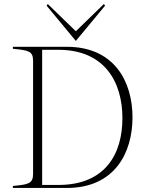

<svg xmlns="http://www.w3.org/2000/svg" viewBox="-20 -932 752 952"><path d="M311 -700H44V-690C120 -683 144 -679 144 -631V-69C144 -21 119 -17 44 -10V0H311C549 0 637 -175 637 -350C637 -525 549 -700 311 -700ZM270 -15H189V-685H270C499 -685 587 -525 587 -346C587 -170 503 -15 270 -15ZM211 -904 356 -729 501 -904 495 -912 356 -777 217 -912Z"/></svg>

Font: Sprat Condensed Thin
Style: Regular
Weight: 100
Width: 3
Designer: Ethan Nakache
Foundry: Collletttivo
Version: Version 2.000;Glyphs 3.2 (3217)